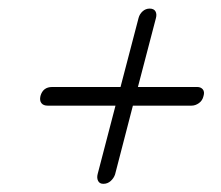

<svg xmlns="http://www.w3.org/2000/svg" viewBox="-20 -570 528 458"><path d="M226.5 -131.5Q217.5 -131.5 214 -138.5Q210.5 -145.5 213 -155L255.5 -318H93.5Q83.5 -318 78.8 -324Q74 -330 76.5 -341Q82.5 -362.5 104.5 -362.5H267.5L310.5 -527Q313 -536.5 320.2 -543Q327.5 -549.5 337 -549.5Q347 -549.5 350.8 -543Q354.5 -536.5 352 -527L309 -362.5H450.5Q459 -362.5 463.8 -356.8Q468.5 -351 465.5 -341Q463 -330 454.5 -324Q446 -318 437 -318H297L254.5 -154Q251.5 -145 244 -138.2Q236.5 -131.5 226.5 -131.5Z"/></svg>

Font: Fraunces 144pt SuperSoft Light
Style: Italic
Weight: 300
Italic angle: -16°
Version: Version 1.000;[b76b70a41]